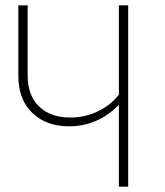

<svg xmlns="http://www.w3.org/2000/svg" viewBox="-20 -702 621 722"><path d="M462 -682V0H427V-308Q348 -227 239 -227Q154 -227 101.5 -277.5Q49 -328 49 -416V-682H84V-418Q84 -343 127 -301.5Q170 -260 244 -260Q299 -260 347.5 -283Q396 -306 427 -346V-682Z"/></svg>

Font: FiraSans
Style: Regular
Weight: 200
Designer: Carrois Corporate & Edenspiekermann AG
Foundry: Carrois Corporate GbR & Edenspiekermann AG
Version: Version 3.106;PS 003.106;hotconv 1.0.70;makeotf.lib2.5.58329